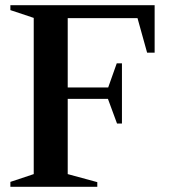

<svg xmlns="http://www.w3.org/2000/svg" viewBox="-20 -720 652 740"><path d="M20 0V-19L110 -49V-651L20 -681V-700H576V-517H547L510 -650H241V-383H397L430 -476H450V-244H431L396 -339H241V-49L355 -18V0Z"/></svg>

Font: Wittgenstein Semibold
Style: Regular
Weight: 600
Designer: Jörg Drees
Foundry: Jörg Drees
Version: Version 1.303; ttfautohint (v1.8.4.7-5d5b)